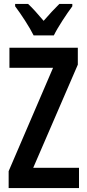

<svg xmlns="http://www.w3.org/2000/svg" viewBox="-20 -957 443 977"><path d="M151 -777H254C275 -820 319 -886 348 -925V-937H282C254 -909 234 -888 202 -851C174 -884 146 -916 123 -937H57V-925C88 -884 131 -818 151 -777ZM382 0V-103H149L376 -628V-714H28V-612H250L24 -86V0Z"/></svg>

Font: Noto Sans Arabic UI XCn SmBd
Style: Regular
Weight: 600
Width: 2
Designer: Monotype Design Team, Nadine Chahine and Nizar Qandah
Foundry: Monotype Imaging Inc.
Version: Version 2.010